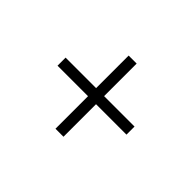

<svg xmlns="http://www.w3.org/2000/svg" viewBox="-102 -793 1002 1002"><g transform="rotate(45 398.5 -292.0)"><path d="M370.1 -262.2H145V-321.8H370.1V-562H429.2V-321.8H653.8V-262.2H429.2V-22H370.1Z"/></g></svg>

Font: ø
Style: ø
Weight: 400
Designer: Samuel Oakes
Foundry: Samuel Oakes
Version: Version 1.000;PS 001.000;hotconv 1.0.88;makeotf.lib2.5.64775